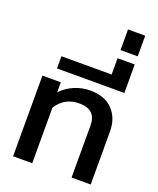

<svg xmlns="http://www.w3.org/2000/svg" viewBox="-175 -1092 986 1197"><g transform="rotate(20 317.5 -494.0)"><path d="M60 -535H182V-469Q220 -509 270.5 -529.5Q321 -550 372 -550Q471 -550 523 -494.5Q575 -439 575 -352V0H448V-346Q448 -451 336 -451Q239 -451 187 -369V0H60Z M130 -689H463V-797H577V-608H130Z M463 -988H577V-851H463Z"/></g></svg>

Font: Prompt Medium
Style: Regular
Weight: 500
Designer: Katatrad Team
Foundry: CadsonDemak
Version: Version 1.001